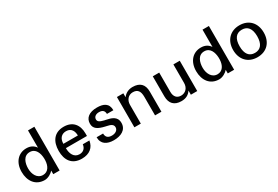

<svg xmlns="http://www.w3.org/2000/svg" viewBox="64 -1726 3977 2744"><g transform="rotate(-30 2052.0 -354.0)"><path d="M431 -231C427 -133 383 -62 300 -62C204 -62 160 -157 160 -247C160 -338 192 -442 296 -442C395 -442 427 -347 431 -263ZM536 0V-722H431V-437C400 -482 354 -513 280 -513C150 -513 55 -414 55 -253C55 -103 135 13 286 13C342 13 403 -25 431 -59V0Z M664 -247C664 -98 733 14 899 14C1026 14 1102 -51 1119 -159H1010C1004 -101 967 -58 901 -58C810 -58 773 -140 773 -232H1121V-275C1121 -416 1046 -513 897 -513C739 -513 664 -403 664 -247ZM773 -303C773 -391 821 -441 895 -441C987 -441 1012 -366 1012 -303Z M1231 -147C1231 -32 1314 14 1426 14C1539 14 1642 -32 1642 -148C1642 -258 1549 -280 1467 -297L1447 -301C1377 -318 1350 -336 1350 -372C1350 -416 1389 -441 1438 -441C1495 -441 1525 -417 1526 -362H1632C1632 -479 1553 -513 1446 -513C1315 -513 1245 -454 1245 -361C1245 -277 1306 -243 1415 -218L1441 -212C1488 -202 1538 -188 1538 -136C1538 -86 1489 -58 1435 -58C1372 -58 1338 -86 1338 -147Z M1876 -308C1876 -389 1926 -446 1999 -446C2076 -446 2111 -402 2111 -307V0H2216V-332C2216 -452 2153 -513 2034 -513C1968 -513 1912 -485 1876 -435V-500H1770V0H1876Z M2807 -500H2702V-194C2702 -114 2651 -58 2576 -58C2509 -58 2468 -102 2468 -181V-500H2362V-169C2362 -52 2424 13 2541 13C2615 13 2665 -13 2702 -69V0H2807Z M3311 -231C3307 -133 3263 -62 3180 -62C3084 -62 3040 -157 3040 -247C3040 -338 3072 -442 3176 -442C3275 -442 3307 -347 3311 -263ZM3416 0V-722H3311V-437C3280 -482 3234 -513 3160 -513C3030 -513 2935 -414 2935 -253C2935 -103 3015 13 3166 13C3222 13 3283 -25 3311 -59V0Z M3544 -250C3544 -91 3644 13 3797 13C3951 13 4049 -90 4049 -250C4049 -409 3951 -513 3797 -513C3644 -513 3544 -409 3544 -250ZM3651 -250C3651 -377 3703 -441 3796 -441C3889 -441 3941 -377 3941 -250C3941 -123 3889 -59 3796 -59C3703 -59 3651 -123 3651 -250Z"/></g></svg>

Font: Perun Medium
Style: Regular
Weight: 500
Foundry: Copyright (c) Stefan Peev, Context Ltd, 2016
Version: Version 1.089